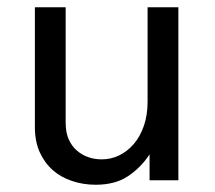

<svg xmlns="http://www.w3.org/2000/svg" viewBox="-20 -492 587 524"><path d="M466.8 0H388.2V-70.8Q364.3 -34.2 328.6 -10.7Q293.9 12.2 241.2 12.2Q207 12.2 176.8 2Q146 -8.3 124.5 -27.3Q101.6 -47.4 88.4 -76.7Q75.2 -106 75.2 -145V-472.2H159.2V-158.2Q159.2 -129.9 167.5 -111.8Q176.3 -92.3 190.4 -80.6Q204.6 -68.4 222.7 -62.5Q238.8 -57.1 257.8 -57.1Q283.2 -57.1 305.2 -67.9Q328.1 -79.1 345.2 -99.1Q362.3 -119.1 372.6 -148.4Q382.8 -177.7 382.8 -214.8V-472.2H466.8Z"/></svg>

Font: Post Grotesk Regular
Style: Regular
Weight: 500
Version: 0.900; ttfautohint (v0.96) -l 8 -r 50 -G 200 -x 14 -w "gGD" 